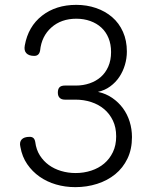

<svg xmlns="http://www.w3.org/2000/svg" viewBox="-20 -760 640 790"><path d="M82 -573Q96 -651 153 -695.5Q210 -740 294 -740Q337 -740 375 -727Q413 -714 441.5 -689.5Q470 -665 486 -629Q502 -593 502 -548Q502 -520 494 -493Q486 -466 471 -443.5Q456 -421 433.5 -404.5Q411 -388 383 -382Q416 -375 442 -357Q468 -339 486 -314.5Q504 -290 513.5 -259.5Q523 -229 523 -196Q523 -146 504.5 -107.5Q486 -69 454 -43Q422 -17 379.5 -3.5Q337 10 290 10Q248 10 210.5 -1Q173 -12 143 -33Q113 -54 92 -84.5Q71 -115 64 -155Q59 -175 69 -186Q79 -197 102 -197Q112 -197 117.5 -192Q123 -187 125 -176Q129 -144 144 -120.5Q159 -97 181 -81Q203 -65 231.5 -56.5Q260 -48 291 -48Q325 -48 355.5 -58Q386 -68 408.5 -87Q431 -106 444.5 -134Q458 -162 458 -199Q458 -236 444.5 -264Q431 -292 408.5 -311Q386 -330 355.5 -340Q325 -350 291 -350H247Q233 -350 225.5 -357.5Q218 -365 218 -379Q218 -394 225 -401Q232 -408 247 -408H293Q322 -408 348.5 -417Q375 -426 394.5 -443Q414 -460 425.5 -486Q437 -512 437 -546Q437 -578 426.5 -603.5Q416 -629 397 -646.5Q378 -664 351.5 -673.5Q325 -683 294 -683Q232 -683 191.5 -647Q151 -611 145 -552Q143 -541 137 -535.5Q131 -530 121 -530Q99 -530 88.5 -541Q78 -552 82 -573Z"/></svg>

Font: Maple Mono NL ExtraLight
Style: Regular
Weight: 275
Monospace: yes
Designer: subframe7536
Version: Version 7.000